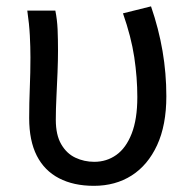

<svg xmlns="http://www.w3.org/2000/svg" viewBox="-20 -577 609 610"><path d="M278.3 13.4Q213.8 13.4 167.5 -10.7Q121.1 -34.8 96.9 -82.3Q72.7 -129.9 72.7 -201.7Q72.7 -250 74.7 -298.3Q76.7 -346.5 76.7 -394.4Q76.7 -427.2 74.8 -463.9Q72.9 -500.7 66.7 -543.4H155.8Q161.6 -515 163 -483.6Q164.3 -452.1 164.3 -416Q164.3 -386.1 162.8 -347.4Q161.3 -308.8 159.3 -269.5Q157.3 -230.2 157.3 -196.5Q157.3 -148.1 174.6 -118.6Q191.8 -89 219.6 -76Q247.5 -62.9 279.5 -62.9Q318.9 -62.9 349.6 -84.8Q380.4 -106.7 398.3 -152.4Q416.3 -198.2 416.3 -268.8Q416.3 -330.4 406.6 -395.2Q396.8 -460.1 370.7 -534.6L459.8 -556.8Q484.3 -485.7 496.4 -414.9Q508.5 -344.2 508.5 -271.3Q508.5 -179.2 479.1 -115.7Q449.7 -52.2 398.2 -19.4Q346.7 13.4 278.3 13.4Z"/></svg>

Font: Shanggu Sans SC VF
Style: Regular
Weight: 250
Designer: GuiWonder
Version: Version 1.021